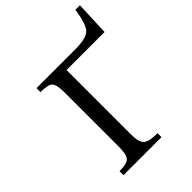

<svg xmlns="http://www.w3.org/2000/svg" viewBox="-231 -915 1025 1025"><g transform="rotate(-45 281.5 -403.0)"><path d="M563 -806 555 -612H268V-127Q268 -68 287.5 -49Q307 -30 373 -30V0H86V-30Q144 -30 160 -48.5Q176 -67 176 -127V-534Q176 -593 160 -610Q144 -627 86 -627V-657H379Q463 -657 489 -684Q515 -711 529 -806Z"/></g></svg>

Font: myMathFont
Style: Regular
Weight: 400
Designer: Ross Mills, John Hudson & Paul Hanslow, Tiro Typeworks Ltd; with prior portions MicroPress Inc., and Coen Hoffman. Math 
Foundry: Tiro Typeworks Ltd
Version: Version 2.13 b171